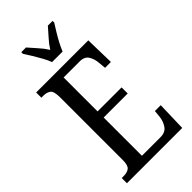

<svg xmlns="http://www.w3.org/2000/svg" viewBox="-284 -999 1068 1068"><g transform="rotate(-45 249.5 -465.5)"><path d="M28 0V-41H45Q72 -41 87.5 -53.5Q103 -66 103 -107V-602Q103 -649 86.5 -661Q70 -673 45 -673H28V-714H438L442 -540H396L392 -582Q390 -615 374.5 -640Q359 -665 322 -665H195V-398H384V-350H195V-49H341Q379 -49 396.5 -74Q414 -99 418 -132L422 -174H468L463 0ZM210 -771Q202 -794 187 -820.5Q172 -847 156.5 -873Q141 -899 128 -918V-931H165Q186 -906 209.5 -880.5Q233 -855 251 -826Q269 -855 292.5 -880.5Q316 -906 337 -931H374V-918Q362 -899 346 -873Q330 -847 316 -820.5Q302 -794 293 -771Z"/></g></svg>

Font: Noto Serif Bengali ExtraCondensed
Style: Regular
Weight: 400
Width: 2
Designer: Juan Bruce, Universal Thirst, Indian Type Foundry and the Monotype Design Team.
Foundry: Monotype Imaging Inc.
Version: Version 2.003; ttfautohint (v1.8.4.7-5d5b)